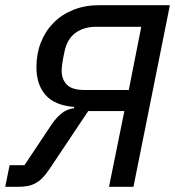

<svg xmlns="http://www.w3.org/2000/svg" viewBox="-23 -718 673 738"><path d="M14 -83H71L177 -242Q196 -269 216 -284Q236 -299 261 -302L262 -307Q187 -313 152 -353Q117 -393 117 -460Q117 -511 134 -554.5Q151 -598 182.5 -630Q214 -662 258.5 -680Q303 -698 358 -698H630L490 0H396L455 -291H316L165 -65Q152 -46 139.5 -33.5Q127 -21 113 -13.5Q99 -6 83 -3Q67 0 48 0H-3ZM346 -615Q299 -615 267 -591.5Q235 -568 225 -520Q220 -497 217 -478Q214 -459 214 -447Q214 -413 234 -392.5Q254 -372 303 -372H472L520 -615Z"/></svg>

Font: IBM Plex Sans Text
Style: Italic
Weight: 450
Italic angle: -11°
Designer: Mike Abbink, Paul van der Laan, Pieter van Rosmalen
Foundry: Bold Monday
Version: Version 3.005